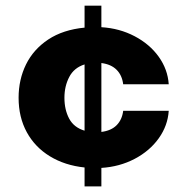

<svg xmlns="http://www.w3.org/2000/svg" viewBox="-20 -580 644 675"><path d="M277.3 8.8Q208 1.5 155.5 -30.5Q103 -62.5 74.2 -115.2Q45.4 -168 45.4 -236.3Q45.4 -300.3 71.5 -353.5Q97.7 -406.7 149.7 -441.2Q201.7 -475.6 277.3 -482.9V-560.1H336.4V-484.4Q400.4 -480.5 453.4 -452.6Q506.3 -424.8 538.1 -380.4Q569.8 -335.9 573.2 -283.7H413.1Q409.2 -315.4 389.9 -334.7Q370.6 -354 336.4 -358.4V-116.2Q371.1 -120.6 390.1 -139.9Q409.2 -159.2 413.1 -190.4H573.2Q569.8 -138.2 538.1 -93.8Q506.3 -49.3 453.4 -21.5Q400.4 6.3 336.4 10.3V75.2H277.3ZM277.3 -120.6V-353.5Q240.2 -341.8 223.4 -309.3Q206.5 -276.9 206.5 -236.3Q206.5 -194.3 223.1 -163.1Q239.7 -131.8 277.3 -120.6Z"/></svg>

Font: Glacial Indifference
Style: Bold
Weight: 700
Designer: Alfredo Marco Pradil
Foundry: Alfredo Marco Pradil
Version: Version 1.312